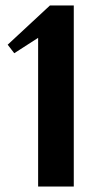

<svg xmlns="http://www.w3.org/2000/svg" viewBox="-20 -680 363 700"><path d="M119 0V-542L32 -486L8 -517L162 -660H249V0Z"/></svg>

Font: El Messiri
Style: Bold
Weight: 700
Designer: Mohamed Gaber
Foundry: Kief Type Foundry
Version: Version 2.020; ttfautohint (v1.8.3)